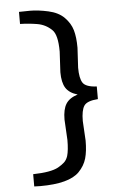

<svg xmlns="http://www.w3.org/2000/svg" viewBox="-62 -914 673 1030"><g transform="rotate(-5 275.0 -399.0)"><path d="M279 -162 273 -272Q273 -327 291.5 -356.5Q310 -386 355 -400Q310 -413 291.5 -442.5Q273 -472 273 -527L279 -638Q279 -729 250 -756Q217 -788 171.5 -795.5Q126 -803 80 -804V-869Q97 -870 140 -870Q183 -870 237.5 -858Q292 -846 323 -814.5Q354 -783 365 -745Q376 -707 376 -650L370 -543Q370 -486 386 -461.5Q402 -437 461 -434V-366Q402 -362 386 -337.5Q370 -313 370 -256L376 -150Q376 -93 365 -54.5Q354 -16 323 16Q268 72 112 72Q97 72 80 71V5Q176 3 216 -19Q237 -31 250 -43Q263 -55 270 -76Q279 -107 279 -162Z"/></g></svg>

Font: Halant SemiBold
Style: Regular
Weight: 600
Designer: Hitesh Malaviya (Devanagari), Satya Rajpurohit (Latin)
Foundry: Indian Type Foundry
Version: Version 1.101;PS 1.0;hotconv 1.0.78;makeotf.lib2.5.61930; tt